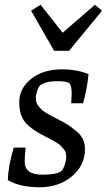

<svg xmlns="http://www.w3.org/2000/svg" viewBox="-20 -780 450 809"><path d="M271 -566H208L111 -735L151 -760L244 -642L380 -760L410 -735ZM280 -345 282 -385Q282 -418 273.5 -428Q265 -438 220 -438Q175 -438 151 -422Q143 -416 137 -398.5Q131 -381 131 -369Q131 -357 133.5 -348.5Q136 -340 143 -332Q150 -324 154.5 -319Q159 -314 172 -306Q185 -298 190.5 -295Q196 -292 212.5 -283.5Q229 -275 244 -267Q274 -251 306 -223.5Q338 -196 338 -152Q338 -83 283 -37Q228 9 146.5 9Q65 9 13 -21Q15 -84 38 -158H88Q84 -123 84 -98Q84 -44 159 -44Q219 -44 238 -59Q246 -66 252.5 -85Q259 -104 259 -116.5Q259 -129 256.5 -137.5Q254 -146 247 -153.5Q240 -161 236 -166Q232 -171 219 -178.5Q206 -186 201.5 -189Q197 -192 180 -200Q115 -232 88 -262.5Q61 -293 61 -350Q61 -407 111 -447.5Q161 -488 244 -488Q300 -488 353 -468Q348 -409 330 -345Z"/></svg>

Font: Poly
Style: Italic
Weight: 400
Italic angle: -10°
Designer: Nicolas Silva
Foundry: Jose Nicolas Silva Schwarzenberg
Version: Version 1.003